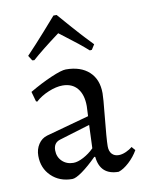

<svg xmlns="http://www.w3.org/2000/svg" viewBox="-82 -761 629 831"><g transform="rotate(-10 233.0 -345.5)"><path d="M197 -398Q169 -398 135 -384Q101 -370 77 -348L72 -351L60 -394Q111 -424 157.5 -444Q204 -464 223 -464Q288 -464 325 -430Q362 -396 362 -335Q362 -313 355 -245Q344 -135 344 -105Q344 -83 355 -71Q366 -59 385 -59Q399 -59 415.5 -66Q432 -73 445 -84L459 -68Q443 -40 418.5 -17.5Q394 5 372 12Q291 12 283 -69L279 -70Q243 -34 213.5 -13Q184 8 169 8Q113 8 77 -27Q41 -62 41 -116Q41 -145 55.5 -167Q70 -189 94 -196L283 -248L285 -292Q285 -342 262 -370Q239 -398 197 -398ZM117 -127Q117 -98 136.5 -79Q156 -60 186 -60Q205 -60 230.5 -73.5Q256 -87 277 -108L281 -210L146 -169Q117 -160 117 -127ZM211 -703H225Q237 -689 279.5 -640.5Q322 -592 363 -550L349 -528L340 -527Q302 -561 239 -608L218 -624Q140 -566 96 -527L87 -528L73 -550Q114 -593 156.5 -641Q199 -689 211 -703Z"/></g></svg>

Font: Sahitya
Style: Regular
Weight: 400
Designer: Juan Pablo del Peral
Foundry: Juan Pablo del Peral (http://www.huertatipografica.com)
Version: Version 1.001;PS 001.000;hotconv 1.0.70;makeotf.lib2.5.58329